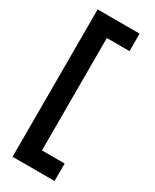

<svg xmlns="http://www.w3.org/2000/svg" viewBox="-227 -745 814 1011"><g transform="rotate(30 180.0 -240.0)"><path d="M45.1 208V-688H300.4V-581.7H162.4V101.7H300.4V208Z"/></g></svg>

Font: League Spartan Extralight
Style: Regular
Weight: 200
Foundry: The League of Moveable Type
Version: Version 2.300; ttfautohint (v1.8.3)